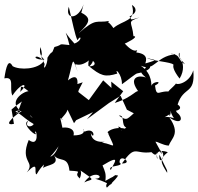

<svg xmlns="http://www.w3.org/2000/svg" viewBox="-51 -815 909 882"><path d="M50 -349C40 -333 41 -314 23 -293C26 -293 74 -318 19 -304C61 -284 94 -228 185 -222C139 -238 75 -290 89 -284C143 -234 51 -215 78 -260C42 -243 132 -174 110 -207C116 -232 133 -134 81 -172C38 -68 114 -74 72 -23C133 -85 102 -19 117 -14C169 -107 235 -84 180 -97C172 -98 172 -77 218 -143C185 -64 164 -122 147 -43C164 -59 230 -56 195 -104C221 -67 261 -103 268 -31C344 -27 280 -25 315 4C303 28 342 -33 305 -41C400 23 371 4 336 23C382 -44 438 5 386 6C470 29 448 53 475 5C511 -41 419 25 440 47C509 -17 507 -27 433 16C437 -17 432 -26 420 -55C512 -111 470 -64 458 -34C438 -58 525 -48 498 -69C497 -114 565 -63 509 -64C573 -154 566 -105 645 -116C681 -79 660 -148 670 -99C682 -53 638 -144 720 -116C679 -83 687 -69 717 -21C717 -38 720 -23 681 -105C677 -40 728 -117 674 -128C709 -91 693 -106 663 -164C673 -165 696 -148 724 -146C737 -181 779 -201 727 -275C785 -236 793 -275 762 -298C740 -337 717 -317 748 -272C694 -290 680 -257 728 -290C722 -267 745 -303 724 -322C702 -291 811 -304 765 -335C792 -421 847 -378 837 -492C816 -423 744 -423 760 -435C746 -412 696 -383 739 -392C679 -406 669 -360 661 -422C710 -448 632 -442 646 -409C642 -423 653 -473 596 -513C662 -485 661 -555 754 -566C692 -572 789 -575 770 -530C786 -618 746 -546 799 -520C736 -586 823 -534 774 -454C712 -534 773 -525 745 -518C740 -530 638 -536 625 -549C647 -539 691 -544 618 -524C611 -521 645 -566 575 -574C586 -607 580 -551 522 -615C521 -613 593 -648 562 -649C556 -718 528 -713 590 -735C536 -720 558 -725 544 -739C583 -757 575 -781 555 -792C578 -715 513 -724 470 -686C430 -745 426 -692 451 -719C392 -707 394 -737 309 -661C365 -713 372 -734 314 -761C312 -728 315 -725 333 -795C309 -724 246 -723 265 -784C283 -709 293 -654 305 -630C321 -660 330 -629 291 -615C234 -676 249 -689 268 -608C206 -615 246 -611 199 -599C184 -557 192 -591 167 -550C168 -517 144 -483 154 -521C122 -586 153 -535 135 -599C119 -541 187 -535 127 -543C95 -550 120 -570 150 -534C123 -496 40 -492 7 -511C-12 -546 -23 -511 -31 -455C19 -465 -10 -410 6 -376C52 -444 85 -431 40 -392C52 -409 30 -436 80 -396C52 -394 -17 -344 48 -303C39 -302 -50 -233 13 -246L2 -312L26 -332ZM228 -388C263 -401 316 -342 287 -414C269 -372 332 -389 302 -410C320 -501 254 -440 261 -445C289 -545 278 -559 306 -485C283 -553 294 -492 353 -534C369 -553 410 -512 359 -510C402 -550 351 -572 355 -513C413 -465 432 -460 488 -477C473 -508 511 -473 509 -428C534 -445 574 -479 580 -478C650 -491 655 -521 607 -519C649 -486 557 -510 619 -459C590 -471 531 -463 589 -389C580 -414 566 -370 476 -342L515 -396L460 -440L461 -411L423 -446L357 -355L307 -394L329 -437L234 -405ZM578 -306C532 -271 537 -255 495 -284C525 -288 503 -240 529 -229C483 -193 524 -231 491 -233C563 -141 558 -209 551 -197C542 -238 465 -232 443 -208C469 -160 477 -222 447 -199C483 -120 475 -152 417 -160C463 -173 370 -142 366 -205C382 -165 391 -234 337 -210C312 -244 371 -194 287 -193C300 -245 195 -229 238 -218C224 -287 221 -272 238 -267C206 -263 297 -308 242 -347L289 -249L299 -263L376 -300L348 -267L450 -342L503 -375L532 -311L590 -281Z"/></svg>

Font: Hussar Lance
Style: Regular
Weight: 700
Foundry: Cannot Into Space Fonts, PlusOne Fonts
Version: Version 2.27